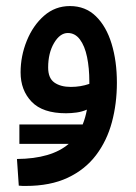

<svg xmlns="http://www.w3.org/2000/svg" viewBox="-20 -371 448 634"><path d="M44 104V40H253Q262 18 267 -9Q251 -2 233 0.5Q215 3 198 3Q121 3 84.5 -35Q48 -73 48 -132Q48 -186 68.5 -236.5Q89 -287 125.5 -319Q162 -351 211 -351Q262 -351 296.5 -317.5Q331 -284 348.5 -226.5Q366 -169 366 -98Q366 -29 349.5 32.5Q333 94 297 141.5Q261 189 203.5 216Q146 243 65 243Q60 243 55 243Q50 243 42 242L36 154Q150 153 207 104ZM139 -148Q139 -113 159.5 -98.5Q180 -84 214 -84Q246 -84 275 -94Q275 -97 275 -102Q275 -146 267.5 -182.5Q260 -219 244 -240.5Q228 -262 204 -262Q178 -262 158.5 -229Q139 -196 139 -148Z"/></svg>

Font: Noto Sans Arabic UI Cn Md
Style: Regular
Weight: 500
Width: 3
Designer: Monotype Design Team, Nadine Chahine and Nizar Qandah
Foundry: Monotype Imaging Inc.
Version: Version 2.010; ttfautohint (v1.8.4.7-5d5b)